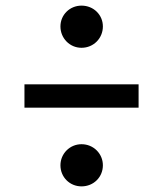

<svg xmlns="http://www.w3.org/2000/svg" viewBox="-20 -701 580 683"><path d="M270 -681C228 -681 195 -648 195 -607C195 -565 228 -531 270 -531C313 -531 346 -565 346 -607C346 -648 313 -681 270 -681ZM67 -318H473V-401H67ZM270 -188C228 -188 195 -154 195 -113C195 -71 228 -38 270 -38C313 -38 346 -71 346 -113C346 -154 313 -188 270 -188Z"/></svg>

Font: Glow Sans SC Normal Medium
Style: Regular
Weight: 600
Designer: Ryoko NISHIZUKA (kana, bopomofo & ideographs); Paul D. Hunt (Latin, Greek & Cyrillic); Sandoll Communications, Soo-young
Version: Version 0.93